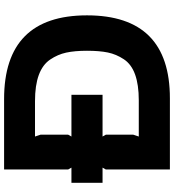

<svg xmlns="http://www.w3.org/2000/svg" viewBox="24 -874 850 938"><g transform="rotate(-90 449.0 -405.0)"><path d="M670 -405Q670 -465 661 -506.5Q652 -548 627 -585Q602 -622 551.5 -640.5Q501 -659 424 -659H251L260 -632V-497L251 -481H455V-329H251L260 -313V-179L251 -152H428Q504 -152 554 -170Q604 -188 628.5 -225Q653 -262 661.5 -303Q670 -344 670 -405ZM438 0H90V-313L99 -329H25V-481H99L90 -497V-810H434Q843 -810 843 -405Q843 0 438 0Z"/></g></svg>

Font: Sinkin Sans 700 Bold
Style: Bold
Weight: 700
Designer: Keith Bates
Foundry: K-Type
Version: Sinkin Sans (version 1.0)  by Keith Bates   •   © 2014   www